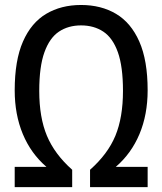

<svg xmlns="http://www.w3.org/2000/svg" viewBox="-20 -770 668 790"><path d="M40.5 0V-83.5H171Q107.5 -138 74 -218.2Q40.5 -298.5 40.5 -398.5Q40.5 -521.5 74.5 -599Q108.5 -676.5 170 -713Q231.5 -749.5 313.5 -749.5Q396 -749.5 457.5 -713Q519 -676.5 553.2 -599Q587.5 -521.5 587.5 -398.5Q587.5 -298.5 553.8 -218.2Q520 -138 456.5 -83.5H587.5V0H350.5V-71.5Q423.5 -136 454.8 -211.5Q486 -287 486 -396Q486 -496 465 -555Q444 -614 405.2 -639.8Q366.5 -665.5 313.5 -665.5Q261 -665.5 222.5 -639.8Q184 -614 162.8 -555Q141.5 -496 141.5 -396Q141.5 -287 173 -211.5Q204.5 -136 277 -71.5V0Z"/></svg>

Font: Encode Sans Condensed Condensed Medium
Style: Regular
Weight: 500
Width: 3
Designer: Multiple Designers
Foundry: Impallari Type
Version: Version 3.000; ttfautohint (v1.8.3) -l 8 -r 50 -G 200 -x 14 